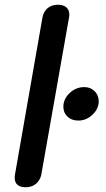

<svg xmlns="http://www.w3.org/2000/svg" viewBox="-20 -779 447 809"><path d="M42 -29Q42 -38 43 -43L159 -706Q164 -731 181 -745Q198 -759 224 -759Q247 -759 259.5 -748Q272 -737 272 -718Q272 -710 271 -706L154 -43Q149 -19 131.5 -4.5Q114 10 88 10Q66 10 54 0Q42 -10 42 -29ZM247 -329Q247 -362 273.5 -387Q300 -412 335 -412Q362 -412 379 -394.5Q396 -377 396 -352Q396 -321 370 -296Q344 -271 310 -271Q282 -271 264.5 -287.5Q247 -304 247 -329Z"/></svg>

Font: Kodchasan SemiBold
Style: Italic
Weight: 600
Italic angle: -10°
Version: Version 1.000; ttfautohint (v1.6)